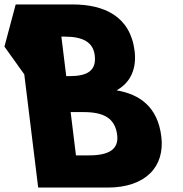

<svg xmlns="http://www.w3.org/2000/svg" viewBox="-50 -845 823 865"><path d="M20.7 -825 -30 -635 59.4 -510 122 0H435C606 0 693.5 -94 676.8 -230C660.4 -363 580.4 -420 475.2 -438C540.8 -474 565.8 -539 556.5 -615C537.2 -772 418.7 -825 276.7 -825ZM248.4 -502 226.5 -680H241.5C323.5 -680 369.6 -655 376.8 -596C385.3 -527 344.4 -502 263.4 -502ZM292.2 -145 268.3 -340H327.3C416.3 -340 468.6 -313 477.9 -237C485.9 -172 440.2 -145 351.2 -145Z"/></svg>

Font: Hussar
Style: BdOpOblOne
Weight: 700
Foundry: Cannot Into Space Fonts
Version: Version 2.00